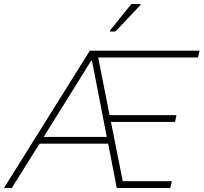

<svg xmlns="http://www.w3.org/2000/svg" viewBox="-37 -942 1020 962"><path d="M-17 0 413 -688H963L955 -654H455L512 -365H847L840 -331H519L578 -34H824L816 0H548L505 -222H161L22 0ZM182 -256H498L424 -637H419ZM514 -784V-789L621 -922H667V-917L541 -784Z"/></svg>

Font: Saira Thin Thin
Style: Italic
Weight: 250
Italic angle: -12°
Version: Version 1.101